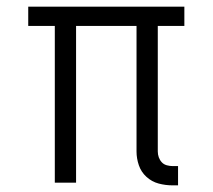

<svg xmlns="http://www.w3.org/2000/svg" viewBox="-20 -550 640 578"><path d="M500 8Q478 8 457.5 2.5Q437 -3 421 -17.5Q405 -32 398 -52.5Q391 -73 391 -94V-472H209V0H145V-472H65V-530H535V-472H455V-94Q455 -85 458 -76.5Q461 -68 467 -61.5Q473 -55 482 -52.5Q491 -50 500 -50H516V8Z"/></svg>

Font: Iosevka Curly Light Extended
Style: Regular
Weight: 300
Width: 7
Monospace: yes
Designer: Belleve Invis
Foundry: Belleve Invis
Version: Version 11.1.0; ttfautohint (v1.8.3)